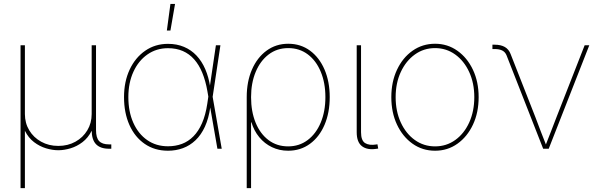

<svg xmlns="http://www.w3.org/2000/svg" viewBox="-20 -770 3109 994"><path d="M86.4 204.1V-535.6H108.9V-179.7Q108.9 -132.8 131.3 -95.5Q153.8 -58.1 193.1 -36.4Q232.4 -14.6 281.7 -14.6Q331.5 -14.6 370.6 -36.4Q409.7 -58.1 432.1 -95.5Q454.6 -132.8 454.6 -179.7V-535.6H477.1V-96.7Q477.1 -56.6 493.2 -39.6Q509.3 -22.5 544.4 -22.5H556.2V0H544.4Q499.5 0 477.1 -23.4Q454.6 -46.9 454.6 -96.7V-179.7H472.2Q472.2 -127.9 454.1 -92Q436 -56.2 407.2 -34.2Q378.4 -12.2 345.2 -2.2Q312 7.8 281.7 7.8Q251.5 7.8 218.3 -2.2Q185.1 -12.2 156.2 -34.2Q127.4 -56.2 109.4 -92Q91.3 -127.9 91.3 -179.7H108.9V204.1Z M849.6 10.3Q780.8 10.3 729.5 -24.9Q678.2 -60.1 650.1 -122.8Q622.1 -185.5 622.1 -267.1Q622.1 -347.2 651.1 -409.4Q680.2 -471.7 731.7 -507.3Q783.2 -543 849.6 -543Q895.5 -543 932.6 -527.3Q969.7 -511.7 997.3 -482.4Q1024.9 -453.1 1042.7 -411.9Q1060.5 -370.6 1068.4 -318.4H1074.2L1080.6 -270.5L1127.9 0H1105.5L1053.7 -297.9Q1044.4 -351.6 1027.3 -393.1Q1010.3 -434.6 985.1 -462.9Q960 -491.2 926.3 -505.9Q892.6 -520.5 849.6 -520.5Q789.6 -520.5 743.2 -488Q696.8 -455.6 670.7 -398.4Q644.5 -341.3 644.5 -267.1Q644.5 -191.9 670.2 -134.5Q695.8 -77.1 741.9 -44.9Q788.1 -12.7 849.6 -12.7Q888.7 -12.7 921.9 -25.1Q955.1 -37.6 981.4 -64.2Q1007.8 -90.8 1026.1 -132.8Q1044.4 -174.8 1053.2 -233.4L1097.7 -535.6H1121.1L1080.6 -266.6L1074.7 -215.8H1068.8Q1060.5 -157.2 1041 -114.5Q1021.5 -71.8 992.2 -43.9Q962.9 -16.1 926.8 -2.9Q890.6 10.3 849.6 10.3ZM843.8 -611.8 862.3 -749.5H886.2L862.3 -611.8Z M1257.3 204.1V-267.1Q1257.3 -347.7 1284.4 -409.9Q1311.5 -472.2 1360.1 -507.8Q1408.7 -543.5 1472.2 -543.5Q1536.6 -543.5 1585 -507.8Q1633.3 -472.2 1660.2 -409.7Q1687 -347.2 1687 -267.1Q1687 -186.5 1660.2 -123.8Q1633.3 -61 1584.7 -25.4Q1536.1 10.3 1471.7 10.3Q1426.3 10.3 1387.9 -8.1Q1349.6 -26.4 1322.3 -59.6Q1294.9 -92.8 1281.7 -136.7H1279.8V204.1ZM1471.7 -12.2Q1529.3 -12.2 1572.8 -44.9Q1616.2 -77.6 1640.4 -135.3Q1664.6 -192.9 1664.6 -267.1Q1664.6 -340.8 1640.6 -398.4Q1616.7 -456.1 1573.5 -488.5Q1530.3 -521 1472.2 -521Q1414.1 -521 1370.8 -488Q1327.6 -455.1 1303.7 -397.7Q1279.8 -340.3 1279.8 -267.1Q1279.8 -192.9 1303.2 -135.3Q1326.7 -77.6 1369.9 -44.9Q1413.1 -12.2 1471.7 -12.2Z M1928.7 0.5Q1881.8 7.8 1854.2 -12.9Q1826.7 -33.7 1826.7 -85.4V-535.6H1849.1V-85.4Q1849.1 -42.5 1870.1 -29.3Q1891.1 -16.1 1928.2 -22Q1930.7 -22.9 1930.9 -22.7Q1931.2 -22.5 1934.1 -22.9L1938 -1Q1935.5 -0.5 1933.3 -0.2Q1931.2 0 1928.7 0.5Z M2232.4 10.3Q2167 10.3 2115.7 -26.1Q2064.5 -62.5 2035.2 -125Q2005.9 -187.5 2005.9 -267.1Q2005.9 -346.2 2035.2 -408.7Q2064.5 -471.2 2115.7 -507.3Q2167 -543.5 2232.4 -543.5Q2296.9 -543.5 2347.9 -507.3Q2398.9 -471.2 2428.5 -408.7Q2458 -346.2 2458 -267.1Q2458 -187.5 2428.7 -125Q2399.4 -62.5 2348.4 -26.1Q2297.4 10.3 2232.4 10.3ZM2232.4 -12.2Q2291 -12.2 2336.9 -45.2Q2382.8 -78.1 2409.2 -136Q2435.5 -193.8 2435.5 -267.1Q2435.5 -339.8 2408.9 -397.5Q2382.3 -455.1 2336.4 -488Q2290.5 -521 2232.4 -521Q2173.8 -521 2127.7 -487.8Q2081.5 -454.6 2054.9 -397.2Q2028.3 -339.8 2028.3 -267.1Q2028.3 -193.8 2054.9 -136Q2081.5 -78.1 2127.7 -45.2Q2173.8 -12.2 2232.4 -12.2Z M2792 0 2602.1 -484.4Q2594.7 -501.5 2579.6 -508.8Q2564.5 -516.1 2541 -516.1H2529.3V-538.6H2541Q2573.2 -538.6 2593.8 -526.6Q2614.3 -514.6 2623.5 -490.2L2751.5 -164.1Q2765.6 -127 2779.8 -89.4Q2793.9 -51.8 2809.1 -14.6H2803.2Q2818.4 -51.8 2832.5 -89.4Q2846.7 -127 2861.3 -164.1L3006.8 -535.6H3030.8L2820.8 0Z"/></svg>

Font: Inter 20pt Thin
Style: Regular
Weight: 250
Version: Version 4.001;git-66647c0bb